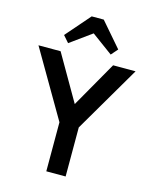

<svg xmlns="http://www.w3.org/2000/svg" viewBox="-136 -1033 898 1123"><g transform="rotate(15 313.0 -472.0)"><path d="M255 0V-297L20 -700H154L314 -423L472 -700H608L372 -297V0ZM277 -944H350L477 -797L442 -757L314 -851L184 -757L149 -797Z"/></g></svg>

Font: Zen Kaku Gothic Antique
Style: Bold
Weight: 700
Designer: Yoshimichi Ohira
Foundry: Positype
Version: Version 1.001